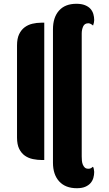

<svg xmlns="http://www.w3.org/2000/svg" viewBox="-20 -746 578 1015"><path d="M214 100H204Q178 100 154 95Q130 90 111.5 77Q93 64 81.5 41Q70 18 70 -19V-506Q70 -542 81 -565Q92 -588 110 -601.5Q128 -615 151 -620.5Q174 -626 198 -626H214ZM260 -591Q260 -654 292 -690Q324 -726 384 -726Q411 -726 429.5 -718.5Q448 -711 458.5 -699Q469 -687 473.5 -671.5Q478 -656 478 -640Q478 -627 472 -611Q458 -623 447 -623Q427 -623 419.5 -606Q412 -589 412 -569V81Q412 92 413 103.5Q414 115 418 124.5Q422 134 428.5 140Q435 146 447 146Q455 146 460 143.5Q465 141 470 136Q474 136 476 147.5Q478 159 478 163Q478 179 473.5 194.5Q469 210 458.5 222Q448 234 430.5 241.5Q413 249 386 249Q326 249 293 213Q260 177 260 114Z"/></svg>

Font: Kenia
Style: Regular
Weight: 400
Designer: Julia Petretta
Foundry: Julia Petretta
Version: Version 1.001